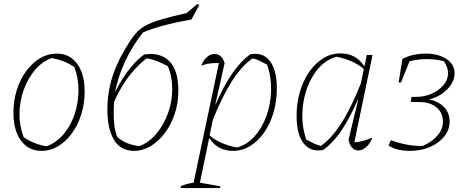

<svg xmlns="http://www.w3.org/2000/svg" viewBox="-20 -756 2366 971"><path d="M190 7Q124 7 86 -45Q48 -97 48 -185Q48 -247 65 -301Q82 -355 112.5 -396.5Q143 -438 182.5 -461.5Q222 -485 267 -485Q332 -485 370 -433.5Q408 -382 408 -293Q408 -232 391 -177.5Q374 -123 343.5 -81.5Q313 -40 274 -16.5Q235 7 190 7ZM215 -16Q263 -33 299.5 -75Q336 -117 356 -174.5Q376 -232 377 -295.5Q378 -359 356 -417Q302 -453 240 -462Q192 -444 156 -401Q120 -358 99.5 -300.5Q79 -243 78.5 -180.5Q78 -118 100 -62Q151 -27 215 -16Z M659 7Q589 7 556 -49.5Q523 -106 523 -201Q523 -296 553 -381.5Q583 -467 641 -553Q657 -577 674 -595Q691 -613 719 -628Q747 -643 795.5 -657.5Q844 -672 924 -690L978 -736L988 -731L948 -657Q885 -647 820.5 -630.5Q756 -614 703 -592Q651 -526 614.5 -449Q578 -372 562 -292H563Q601 -367 640 -413.5Q679 -460 709 -480Q789 -493 835.5 -447.5Q882 -402 882 -297Q882 -235 863.5 -180Q845 -125 813.5 -83Q782 -41 742 -17Q702 7 659 7ZM555 -184Q555 -154 558 -125Q561 -96 572 -65Q593 -44 623.5 -32Q654 -20 685 -17Q733 -35 770.5 -79.5Q808 -124 829.5 -183Q851 -242 851 -304Q851 -335 846 -364Q841 -393 829 -421Q806 -434 777.5 -445.5Q749 -457 722 -461Q683 -433 639.5 -380Q596 -327 558 -244Q556 -230 555.5 -215.5Q555 -201 555 -184ZM648 -8Q657 -9 665 -11Z M894 195 895 185Q928 172 959 168L1087 -437Q1036 -439 998 -424Q1007 -450 1025.5 -466.5Q1044 -483 1064 -483Q1102 -483 1116 -437L1069 -228L1070 -227Q1112 -323 1154.5 -384.5Q1197 -446 1245 -481Q1308 -494 1344 -448.5Q1380 -403 1380 -309Q1380 -243 1363 -186Q1346 -129 1315.5 -85.5Q1285 -42 1245 -17.5Q1205 7 1159 7Q1080 7 1038 -58L991 168L1094 186L1093 195ZM1040 -71Q1093 -26 1178 -10Q1228 -23 1266.5 -65.5Q1305 -108 1327 -168.5Q1349 -229 1351 -297Q1353 -365 1331 -429Q1313 -439 1295 -447.5Q1277 -456 1258 -461Q1153 -392 1056 -149Z M1615 2Q1552 15 1516 -30.5Q1480 -76 1480 -170Q1480 -236 1497 -293Q1514 -350 1544.5 -393.5Q1575 -437 1615 -461.5Q1655 -486 1701 -486Q1781 -486 1823 -420L1835 -478H1864L1772 -36Q1813 -39 1863 -60Q1853 -31 1833 -13Q1813 5 1792 5Q1773 5 1760 -10Q1747 -25 1743 -51L1791 -250L1789 -251Q1748 -156 1705.5 -94Q1663 -32 1615 2ZM1529 -50Q1547 -40 1565 -31.5Q1583 -23 1602 -18Q1707 -87 1805 -334L1820 -407Q1768 -452 1682 -469Q1632 -456 1593.5 -413.5Q1555 -371 1533 -310.5Q1511 -250 1509 -182Q1507 -114 1529 -50Z M2052 7Q2020 7 1991.5 0Q1963 -7 1945 -20L1957 -47Q1995 -33 2035 -25Q2075 -17 2118 -18Q2166 -39 2193 -71Q2220 -103 2220 -141Q2220 -186 2187.5 -213Q2155 -240 2101 -240H2058L2061 -266H2082Q2127 -266 2164 -282.5Q2201 -299 2223.5 -326.5Q2246 -354 2246 -386Q2246 -417 2224 -447Q2136 -468 2051 -446L2008 -339H1996L2015 -458Q2041 -472 2071.5 -478.5Q2102 -485 2133 -485Q2197 -485 2238 -457.5Q2279 -430 2279 -387Q2279 -343 2242.5 -305Q2206 -267 2150 -253Q2199 -243 2226.5 -213.5Q2254 -184 2254 -142Q2254 -100 2227 -66Q2200 -32 2154.5 -12.5Q2109 7 2052 7Z"/></svg>

Font: Piazzolla Thin
Style: Italic
Weight: 100
Italic angle: -11.3°
Designer: Juan Pablo del Peral
Foundry: Huerta Tipografica
Version: Version 1.330